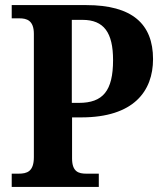

<svg xmlns="http://www.w3.org/2000/svg" viewBox="-20 -734 637 754"><path d="M26 0H368V-52H319C289 -52 263 -59 263 -112V-273H299C505 -273 581 -376 581 -502C581 -640 499 -714 319 -714H26V-662H56C85 -662 113 -654 113 -601V-117C113 -60 86 -52 53 -52H26ZM290 -330H262V-656H304C388 -656 424 -606 424 -498C424 -377 384 -330 290 -330Z"/></svg>

Font: Noto Serif Georgian SemiCondensed Bold
Style: Regular
Weight: 700
Width: 4
Designer: Monotype Design Team, Akaki Razmadze
Foundry: Google LLC
Version: Version 2.003